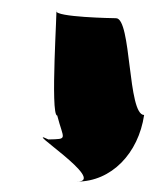

<svg xmlns="http://www.w3.org/2000/svg" viewBox="-20 -353 297 369"><path d="M73 -85C19 -111 188 -4 128 -4C194 -4 246 -58 257 -132C225 -132 233 -318 203 -318C197 -318 86 -320 88 -332C91 -348 76 -130 90 -131C102 -84 112 -86 73 -85Z"/></svg>

Font: Recovery
Style: Obl
Weight: 400
Version: Version 0.27